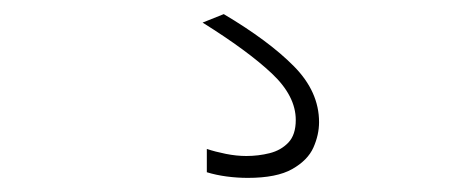

<svg xmlns="http://www.w3.org/2000/svg" viewBox="-20 -32 640 272"><path d="M331 220Q316 220 301 218Q286 216 273 212V179Q285 183 300 186Q315 189 329 189Q346 189 362 185Q378 181 388.5 170Q399 159 399 138Q399 104 365 72Q331 40 267 0L297 -12Q361 26 396.5 62Q432 98 432 141Q432 159 424 177Q416 195 394 207.5Q372 220 331 220Z"/></svg>

Font: M PLUS Code Latin Expanded ExtraLight
Style: Regular
Weight: 250
Width: 7
Designer: Coji Morishita
Foundry: UNDERFOREST DESIGN
Version: Version 1.002; ttfautohint (v1.8.3)